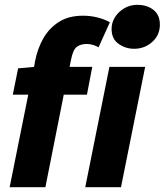

<svg xmlns="http://www.w3.org/2000/svg" viewBox="-20 -775 682 795"><path d="M20 0 97 -383H33L55 -492L121 -498L125 -521Q135 -573 159 -615.5Q183 -658 223.5 -684Q264 -710 324 -710Q354 -710 382.5 -703Q411 -696 435 -683L388 -579Q381 -584 367 -588.5Q353 -593 340 -593Q314 -593 298 -581Q282 -569 274 -527L268 -498H362L340 -383H244L168 0ZM333 0 433 -498H581L481 0ZM535 -573Q500 -573 471 -593.5Q442 -614 442 -655Q442 -682 456.5 -704.5Q471 -727 495 -741Q519 -755 548 -755Q589 -755 615.5 -734Q642 -713 642 -673Q642 -630 610.5 -601.5Q579 -573 535 -573Z"/></svg>

Font: Source Code Pro ExtraBold
Style: Italic
Weight: 800
Italic angle: -11°
Monospace: yes
Designer: Paul D. Hunt, Teo Tuominen
Foundry: Adobe Systems Incorporated
Version: Version 1.016;hotconv 1.0.116;makeotfexe 2.5.65601